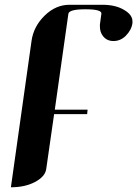

<svg xmlns="http://www.w3.org/2000/svg" viewBox="-20 -481 578 809"><path d="M25.9 308.1 112.8 -308.1Q121.1 -369.6 168.9 -416Q215.3 -460.9 272.9 -460.9H411.1Q468.8 -460.9 504.9 -438Q538.1 -418 538.1 -391.1V-383.8Q534.2 -354.5 509.8 -330.1Q487.8 -308.1 458 -308.1Q429.2 -308.1 413.1 -330.1Q400.9 -345.7 400.9 -371.1Q400.9 -379.9 401.9 -384.8L407.2 -422.9Q410.2 -441.9 339.8 -441.9Q271 -441.9 268.1 -422.9L210.9 -19H349.1L347.2 0H208L174.8 231Q170.4 263.2 127 286.1Q85 308.1 25.9 308.1Z"/></svg>

Font: Hjet
Style: Italic
Weight: 400
Designer: T. Christopher White
Version: Version 1.2